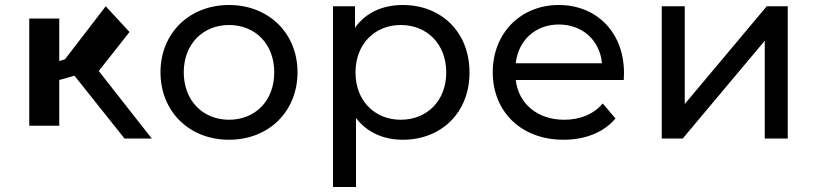

<svg xmlns="http://www.w3.org/2000/svg" viewBox="-20 -554 3265 768"><path d="M403 -529 240 -317 217 -310V-480H97V-51H217V-234L278 -251L478 0H587L375 -270L498 -426Z M896 5C1054 5 1170 -107 1170 -265C1170 -422 1054 -534 896 -534C738 -534 622 -422 622 -265C622 -107 738 5 896 5ZM896 -75C793 -75 715 -150 715 -265C715 -379 793 -454 896 -454C1000 -454 1077 -379 1077 -265C1077 -150 1000 -75 896 -75Z M1583 -75C1480 -75 1402 -150 1402 -264C1402 -379 1480 -454 1583 -454C1687 -454 1765 -379 1765 -264C1765 -150 1687 -75 1583 -75ZM1404 -82C1448 -24 1515 5 1591 5C1745 5 1858 -103 1858 -264C1858 -426 1745 -534 1591 -534C1511 -534 1443 -504 1400 -443V-529H1312V194H1404Z M2043 -301C2053 -393 2122 -456 2215 -456C2310 -456 2379 -393 2388 -301ZM2234 5C2321 5 2394 -24 2442 -80L2391 -140C2353 -96 2299 -75 2237 -75C2130 -75 2054 -139 2043 -234H2475C2475 -243 2476 -255 2476 -262C2476 -424 2367 -534 2215 -534C2063 -534 1951 -422 1951 -265C1951 -107 2065 5 2234 5Z M2711 0 3039 -391V0H3131V-529H3047L2719 -138V-529H2627V0Z"/></svg>

Font: Montserrat-Alt1 Med
Style: Regular
Weight: 500
Designer: Differentunic
Foundry: Differentunic
Version: Version 7.222